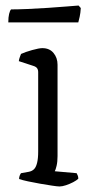

<svg xmlns="http://www.w3.org/2000/svg" viewBox="-20 -674 336 694"><path d="M195 0Q188 0 168 -3Q148 -6 125 -10Q102 -14 81 -18.5Q60 -23 49 -27Q49 -34 51.5 -40Q54 -46 56 -48L84 -53Q95 -55 102.5 -62Q110 -69 114 -85Q118 -101 118 -126V-413Q118 -422 114 -427.5Q110 -433 100 -436L48 -453Q49 -461 52 -468.5Q55 -476 56 -479Q71 -486 96 -493Q121 -500 133 -500Q159 -500 173.5 -482.5Q188 -465 188 -440V-110Q188 -89 184.5 -74.5Q181 -60 178 -55L257 -48Q259 -44 261 -39.5Q263 -35 263 -28Q257 -22 244.5 -15.5Q232 -9 218.5 -4.5Q205 0 195 0ZM10 -593Q10 -612 13 -624Q16 -636 20 -640Q44 -640 79.5 -641.5Q115 -643 152.5 -645.5Q190 -648 220 -650.5Q250 -653 264 -654L272 -645Q271 -627 268 -613.5Q265 -600 263 -593Z"/></svg>

Font: Texturina Medium 12pt ExtraLight
Style: Regular
Weight: 250
Version: Version 1.002